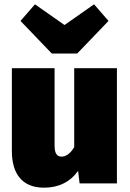

<svg xmlns="http://www.w3.org/2000/svg" viewBox="-20 -850 604 890"><path d="M416 -830 279 -734 142 -830 75 -753 220 -602H338L483 -753ZM522 -534H324V-168C306 -137 284 -124 266 -124C247 -124 233 -134 233 -176V-534H35V-150C35 -48 80 20 184 20C251 20 305 -6 342 -58L349 0H522Z"/></svg>

Font: Fira Sans Heavy
Style: Regular
Weight: 900
Designer: bBox Type GmbH & Carrois Corporate GbR & Edenspiekermann AG
Foundry: bBox Type GmbH & Carrois Corporate GbR & Edenspiekermann AG
Version: Version 4.300;PS 004.300;hotconv 1.0.88;makeotf.lib2.5.64775